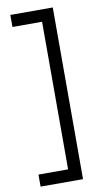

<svg xmlns="http://www.w3.org/2000/svg" viewBox="-99 -776 535 989"><g transform="rotate(-10 169.0 -281.0)"><path d="M30 105H185V-667H30V-730H252V168H30Z"/></g></svg>

Font: Kantumruy Pro
Style: Regular
Weight: 400
Designer: Sovichet Tep
Foundry: Sovichet Tep
Version: Version 1.002